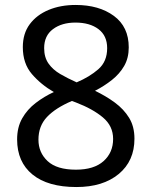

<svg xmlns="http://www.w3.org/2000/svg" viewBox="-20 -744 612 774"><path d="M285 -724Q379 -724 439 -680Q499 -636 499 -553Q499 -510 480.5 -478Q462 -446 431 -421.5Q400 -397 363 -378Q407 -357 443 -330.5Q479 -304 500.5 -269Q522 -234 522 -185Q522 -95 458.5 -42.5Q395 10 288 10Q173 10 111 -40.5Q49 -91 49 -182Q49 -231 69.5 -267Q90 -303 124 -329Q158 -355 197 -373Q145 -403 108.5 -445.5Q72 -488 72 -554Q72 -609 100 -646.5Q128 -684 176 -704Q224 -724 285 -724ZM284 -653Q229 -653 193.5 -626.5Q158 -600 158 -550Q158 -513 175.5 -488Q193 -463 223 -445.5Q253 -428 289 -412Q341 -434 376.5 -465Q412 -496 412 -550Q412 -600 377 -626.5Q342 -653 284 -653ZM135 -181Q135 -129 172 -94.5Q209 -60 286 -60Q359 -60 397.5 -94.5Q436 -129 436 -184Q436 -236 395 -270.5Q354 -305 286 -331L270 -337Q204 -309 169.5 -272.5Q135 -236 135 -181Z"/></svg>

Font: Noto Sans Sharada
Style: Regular
Weight: 400
Designer: Monotype Design Team
Foundry: Monotype Imaging Inc.
Version: Version 2.006; ttfautohint (v1.8.4.7-5d5b)